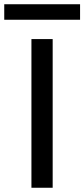

<svg xmlns="http://www.w3.org/2000/svg" viewBox="-73 -884 397 904"><path d="M75 0V-700H175V0ZM-53 -791V-864H304V-791Z"/></svg>

Font: DM Sans 10pt Medium
Style: Regular
Weight: 500
Version: Version 4.004;gftools[0.9.30]